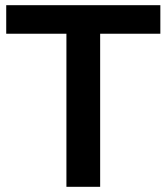

<svg xmlns="http://www.w3.org/2000/svg" viewBox="-20 -720 642 740"><path d="M236 0V-590H4V-700H598V-590H366V0Z"/></svg>

Font: Montserrat Thin SemiBold
Style: Regular
Weight: 600
Version: Version 9.000